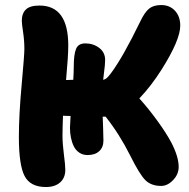

<svg xmlns="http://www.w3.org/2000/svg" viewBox="-20 -733 754 765"><path d="M163.1 12.2Q101.1 12.2 78.1 -31.5Q55.2 -75.2 55.2 -187Q55.2 -273.4 66.2 -394Q77.1 -514.6 77.1 -537.1Q77.1 -571.3 72 -605Q66.9 -638.7 66.9 -649.9Q66.9 -679.7 83.3 -695.3Q99.6 -710.9 137.2 -710.9Q252 -710.9 252 -551.8Q252 -509.8 243.2 -414.1Q247.6 -414.1 257.3 -414.6Q267.1 -415 272 -415Q273.9 -449.2 273.9 -467.8Q273.9 -516.1 283 -538.1Q292 -560.1 319.8 -560.1Q351.6 -560.1 375.2 -542.2Q398.9 -524.4 398.9 -494.1Q398.9 -483.9 397.7 -471.7Q396.5 -459.5 394.3 -442.9Q392.1 -426.3 391.1 -415Q398.9 -416.5 404.8 -421.4Q410.6 -426.3 421.9 -440.9Q469.7 -504.9 539.1 -647.9Q556.6 -684.6 574.2 -698.7Q591.8 -712.9 622.1 -712.9Q656.2 -712.9 677.2 -690.2Q698.2 -667.5 698.2 -630.9Q698.2 -573.7 624 -456.1Q583 -391.1 535.2 -340.8Q571.8 -300.3 607.2 -251.5Q642.6 -202.6 662.1 -166Q691.9 -108.9 691.9 -67.9Q691.9 -38.6 669.7 -15.4Q647.5 7.8 622.1 7.8Q582 7.8 558.8 -15.6Q535.6 -39.1 499 -112.8Q456.5 -197.8 400.9 -268.1H389.2Q389.6 -255.9 390.9 -220.7Q392.1 -185.5 392.1 -172.9Q392.1 -146 375.2 -130.6Q358.4 -115.2 329.1 -115.2Q310.1 -115.2 295.9 -124.8Q281.7 -134.3 273.9 -150.4Q266.1 -166.5 262.5 -185.1Q258.8 -203.6 258.8 -224.1Q258.8 -231 261.2 -271Q240.7 -271 231 -272Q229 -220.2 229 -192.9Q229 -159.7 234.6 -117.4Q240.2 -75.2 240.2 -56.2Q240.2 -24.4 219.5 -6.1Q198.7 12.2 163.1 12.2Z"/></svg>

Font: Shantell Sans Normal
Style: Regular
Weight: 800
Designer: Stephen Nixon, Anya Danilova, Shantell Martin
Foundry: Arrow Type
Version: Version 1.006;[559af2be0]